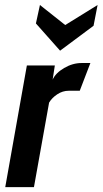

<svg xmlns="http://www.w3.org/2000/svg" viewBox="-20 -766 420 786"><path d="M1.5 0 90 -498H204.5L195.5 -440Q207.5 -467 242.5 -487.5Q277.5 -508 314 -508H350L306.5 -394.5H261.5Q236.5 -394.5 214.8 -380.2Q193 -366 181 -346L119 0ZM226 -558.5 127 -670 143.5 -745.5 247 -663.5 379.5 -745.5 363 -660.5Z"/></svg>

Font: Cabin Condensed
Style: Bold Italic
Weight: 700
Width: 3
Italic angle: -10°
Designer: Pablo Impallari
Foundry: Pablo Impallari. http://www.impallari.com Igino Marini. http://www.ikern.com
Version: Version 3.001; ttfautohint (v1.8.3)